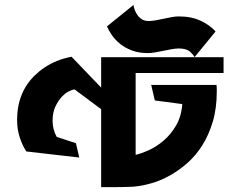

<svg xmlns="http://www.w3.org/2000/svg" viewBox="-20 -774 919 772"><path d="M386.7 -335 279.3 -415 278.3 -414.1Q272.5 -414.1 257.8 -407.2Q243.2 -400.4 228.5 -384.8Q213.9 -369.1 202.6 -345.2Q191.4 -321.3 191.4 -288.1Q191.4 -253.9 208 -223.6L285.2 -198.2L298.8 -140.6L85.9 -165Q69.3 -190.4 59.1 -222.2Q48.8 -253.9 48.8 -291Q48.8 -333 58.1 -366.2Q67.4 -399.4 83 -424.8Q98.6 -450.2 118.2 -469.2Q137.7 -488.3 158.2 -502Q206.1 -534.2 267.6 -545.9L386.7 -421.9V-543.9H878.9V-480.5H525.4V-151.4Q546.9 -156.2 577.6 -169.9Q608.4 -183.6 637.2 -208Q666 -232.4 687.5 -268.6Q709 -304.7 712.9 -355.5L602.5 -370.1L587.9 -432.6H850.6Q851.6 -425.8 851.6 -419.4Q851.6 -413.1 851.6 -406.2Q851.6 -337.9 835.4 -284.2Q819.3 -230.5 793 -189Q766.6 -147.5 732.4 -117.7Q698.2 -87.9 662.1 -67.9Q626 -47.9 590.3 -37.6Q554.7 -27.3 525.4 -24.4Q520.5 -23.4 506.3 -22.9Q492.2 -22.5 474.6 -22Q457 -21.5 438 -21.5Q418.9 -21.5 406.2 -21.5H386.7ZM761.7 -544.9Q757.8 -553.7 743.7 -566.4Q729.5 -579.1 698.2 -579.1Q686.5 -579.1 670.4 -576.2Q654.3 -573.2 637.7 -569.8Q621.1 -566.4 604.5 -563.5Q587.9 -560.5 575.2 -560.5Q539.1 -560.5 511.2 -570.8Q483.4 -581.1 463.4 -597.2Q443.4 -613.3 430.2 -632.3Q417 -651.4 410.2 -668L516.6 -753.9Q517.6 -746.1 521.5 -734.9Q525.4 -723.6 532.7 -713.4Q540 -703.1 550.8 -696.3Q561.5 -689.5 578.1 -689.5Q590.8 -689.5 606.4 -692.4Q622.1 -695.3 638.2 -698.7Q654.3 -702.1 669.9 -705.1Q685.5 -708 698.2 -708Q750 -708 787.1 -690.4Q824.2 -672.9 846.7 -647.5L763.7 -545.9Z"/></svg>

Font: Shorif Bongobondhu ANSI V2
Style: Regular
Weight: 400
Designer: Shorif Uddin Shishir, Shorif art & Design, e-mail : shorifart@gmail.com, facebook : Shorif2001
Foundry: Lipighor Font Foundry
Version: Designed By Shorif Uddin Shishir | Build By Niladri Shekhar 